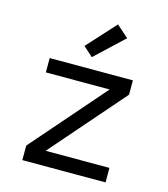

<svg xmlns="http://www.w3.org/2000/svg" viewBox="-114 -856 827 945"><g transform="rotate(15 300.0 -383.5)"><path d="M88 0V-74L413 -447H88V-520H512V-447L187 -74H512V0ZM287 -578 238 -622 370 -767 431 -713Z"/></g></svg>

Font: Iosevka Aile
Style: Regular
Weight: 400
Designer: Belleve Invis
Foundry: Belleve Invis
Version: Version 28.0.1; ttfautohint (v1.8.4)